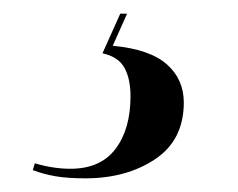

<svg xmlns="http://www.w3.org/2000/svg" viewBox="-20 -24 349 281"><path d="M105 237Q79 237 61.5 234Q44 231 28 225L31 215Q58 223 83 223Q127 223 149 194Q171 165 171 117Q171 91 162 75Q153 59 130 54L156 -4H166L145 43Q199 48 224 70Q249 92 249 126Q249 181 207 209Q165 237 105 237Z"/></svg>

Font: Noto Serif Display SemiCondensed Medium
Style: Italic
Weight: 500
Width: 4
Italic angle: -12°
Designer: Monotype Design Team
Foundry: Monotype Imaging Inc.
Version: Version 2.009